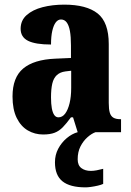

<svg xmlns="http://www.w3.org/2000/svg" viewBox="-20 -570 563 828"><path d="M166 10Q130 10 100 -7.5Q70 -25 52 -61.5Q34 -98 34 -154Q34 -236 80 -274.5Q126 -313 218 -317L286 -320V-374Q286 -412 281.5 -436.5Q277 -461 267.5 -473.5Q258 -486 243 -486Q230 -486 220.5 -473.5Q211 -461 205.5 -437Q200 -413 200 -378Q133 -378 101 -394Q69 -410 69 -446Q69 -482 95 -505Q121 -528 163.5 -539Q206 -550 257 -550Q353 -550 401 -512Q449 -474 449 -380V-126Q449 -99 453.5 -84Q458 -69 469 -62.5Q480 -56 499 -56H502V0H315L295 -64H286Q267 -38 251 -21.5Q235 -5 215.5 2.5Q196 10 166 10ZM232 -64Q249 -64 261 -80Q273 -96 280 -124.5Q287 -153 287 -191V-265L262 -262Q239 -259 225 -246Q211 -233 205.5 -209.5Q200 -186 200 -150Q200 -122 203.5 -103Q207 -84 214 -74Q221 -64 232 -64ZM349 238Q282 238 249.5 212Q217 186 217 130Q217 98 231 71.5Q245 45 267.5 26Q290 7 315 0H392Q375 6 357 22Q339 38 327 61.5Q315 85 315 117Q315 143 331 155Q347 167 372 167Q383 167 396.5 164.5Q410 162 425 158V223Q417 227 402 230.5Q387 234 372.5 236Q358 238 349 238Z"/></svg>

Font: Noto Serif Khmer ExtraCondensed Black
Style: Regular
Weight: 900
Width: 2
Designer: Danh Hong and the Monotype Design Team
Foundry: Monotype Imaging Inc.
Version: Version 2.004